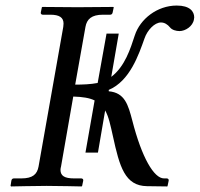

<svg xmlns="http://www.w3.org/2000/svg" viewBox="-20 -671 720 692"><path d="M333 -121 359 -273C372 -250 378 -220 387 -180C411 -70 430 -1 510 0L583 1L584 -1L588 -20C589 -25 585 -28 581 -28H571C535 -28 491 -103 457 -236C442 -293 430 -337 372 -342V-347C448 -379 480 -474 501 -533C511 -562 537 -590 560 -590C573 -590 584 -583 593 -572C600 -563 615 -559 627 -559C648 -559 675 -576 679 -601C679 -604 680 -606 680 -608C680 -630 664 -651 617 -651C546 -651 485 -602 466 -544C450 -495 430 -431 381 -394L408 -550H364L332 -372C307 -367 277 -366 251 -366L288 -574C293 -602 310 -618 351 -618H377C382 -618 385 -621 386 -626L390 -645L388 -646C388 -646 294 -645 259 -645C220 -645 133 -646 133 -646L131 -645L127 -626C126 -621 130 -618 134 -618H161C194 -618 209 -608 209 -586C209 -582 208 -578 208 -574L119 -71C114 -43 98 -28 57 -28H30C25 -28 22 -25 21 -20L18 -1L20 1C20 1 113 -1 148 -1C188 -1 274 1 274 1L276 -1L280 -20C281 -25 277 -28 273 -28H247C213 -28 198 -37 198 -59C198 -63 199 -67 200 -71L244 -323C278 -322 303 -318 321 -309L288 -121Z"/></svg>

Font: Libertinus Serif
Style: Italic
Weight: 400
Italic angle: -12°
Designer: Philipp H. Poll, Khaled Hosny
Foundry: Caleb Maclennan
Version: Version 7.050;RELEASE